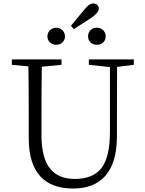

<svg xmlns="http://www.w3.org/2000/svg" viewBox="-20 -1067 830 1102"><path d="M400 15C480 15 541 -9 584 -57C629 -108 651 -183 651 -284L652 -683L748 -695V-726H490V-695L611 -682V-311C611 -214 595 -145 562 -102C530 -61 479 -40 410 -40C348 -40 301 -59 270 -96C235 -137 218 -203 218 -293V-389C218 -522 219 -620 220 -684L333 -695V-726H48V-695L143 -686C144 -621 145 -522 145 -389V-272C145 -174 168 -101 214 -52C257 -7 319 15 400 15ZM303 -908C275 -908 252 -886 252 -858C252 -830 275 -810 303 -810C331 -810 353 -830 353 -858C353 -886 331 -908 303 -908ZM536 -810C605 -810 602 -908 536 -908C470 -908 467 -810 536 -810ZM506 -966C533 -985 547 -1002 547 -1017C547 -1036 533 -1047 516 -1047C500 -1047 483 -1036 466 -1014L387 -919L404 -900Z"/></svg>

Font: AllPunType Light
Style: Regular
Weight: 300
Version: 1.0